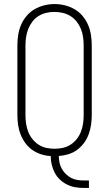

<svg xmlns="http://www.w3.org/2000/svg" viewBox="-20 -765 540 950"><path d="M396 165Q374 165 353 161.5Q332 158 312.5 148.5Q293 139 277 124Q261 109 251 90Q241 71 236 50Q231 29 231 7Q207 6 183.5 -1.5Q160 -9 140 -23Q120 -37 105.5 -57Q91 -77 82 -99.5Q73 -122 69.5 -146.5Q66 -171 66 -195V-540Q66 -566 70 -592Q74 -618 84 -641.5Q94 -665 111 -685.5Q128 -706 150.5 -719Q173 -732 198.5 -738.5Q224 -745 250 -745Q276 -745 301.5 -738.5Q327 -732 349.5 -719Q372 -706 389 -685.5Q406 -665 416 -641.5Q426 -618 430 -592Q434 -566 434 -540V-195Q434 -171 430.5 -147Q427 -123 418.5 -100Q410 -77 395.5 -57.5Q381 -38 361.5 -23.5Q342 -9 318.5 -2Q295 5 271 7Q271 24 274.5 40Q278 56 286 70.5Q294 85 306 96.5Q318 108 332.5 115.5Q347 123 363 125.5Q379 128 396 128H420V165ZM250 -29Q271 -29 291.5 -33.5Q312 -38 329.5 -49.5Q347 -61 360 -77.5Q373 -94 380.5 -113.5Q388 -133 391 -153.5Q394 -174 394 -195V-540Q394 -561 391 -582Q388 -603 380 -622.5Q372 -642 359 -658.5Q346 -675 328 -686Q310 -697 289.5 -701.5Q269 -706 248 -706Q227 -706 207 -701Q187 -696 169.5 -685Q152 -674 139.5 -657Q127 -640 119.5 -621Q112 -602 109 -581.5Q106 -561 106 -540V-195Q106 -174 109 -153.5Q112 -133 119.5 -113.5Q127 -94 140 -77.5Q153 -61 170.5 -49.5Q188 -38 208.5 -33.5Q229 -29 250 -29Z"/></svg>

Font: Iosevka Slab Extralight
Style: Regular
Weight: 200
Monospace: yes
Designer: Belleve Invis
Foundry: Belleve Invis
Version: Version 11.1.1; ttfautohint (v1.8.3)